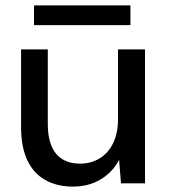

<svg xmlns="http://www.w3.org/2000/svg" viewBox="-20 -679 625 711"><path d="M250 12Q191 12 147.5 -12.5Q104 -37 81 -86Q58 -135 58 -210V-496H157V-220Q157 -147 187.5 -110Q218 -73 277 -73Q317 -73 349 -92.5Q381 -112 399 -149Q417 -186 417 -239V-496H517V0H428L421 -87Q397 -41 352.5 -14.5Q308 12 250 12ZM106 -586V-659H463V-586Z"/></svg>

Font: DM Sans 24pt Medium
Style: Regular
Weight: 500
Designer: Colophon Foundry, Jonny Pinhorn
Foundry: Colophon Foundry
Version: Version 4.004;gftools[0.9.30]